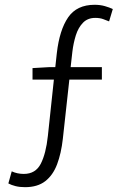

<svg xmlns="http://www.w3.org/2000/svg" viewBox="-20 -689 530 807"><path d="M85 97.7Q63 97.7 45.4 93.3Q27.8 88.9 15.1 82L29.3 31.2Q41 36.6 53.7 39.3Q66.4 42 80.1 42Q129.4 42 151.4 -0.7Q173.3 -43.5 181.2 -117.7L206.5 -354.5H116.7V-402.8L184.6 -406.7H212.4L218.8 -465.3Q230 -563 266.4 -616Q302.7 -668.9 377.9 -668.9Q400.9 -668.9 420.7 -663.3Q440.4 -657.7 454.1 -650.9L438.5 -599.1Q427.7 -603.5 413.8 -608.6Q399.9 -613.8 380.4 -613.8Q348.6 -613.8 328.9 -593.5Q309.1 -573.2 298.8 -540.8Q288.6 -508.3 284.2 -471.7L276.9 -406.7H408.2V-354.5H271.5L244.1 -105.5Q237.3 -44.4 220 1.5Q202.6 47.4 170.2 72.5Q137.7 97.7 85 97.7Z"/></svg>

Font: Varta Light Light
Style: Regular
Weight: 300
Version: Version 1.004